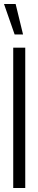

<svg xmlns="http://www.w3.org/2000/svg" viewBox="-24 -938 188 958"><path d="M49 -766 -4 -918H54L91 -766ZM42 0V-700H102V0Z"/></svg>

Font: Stick No Bills ExtraLight Light
Style: Regular
Weight: 300
Version: Version 2.000